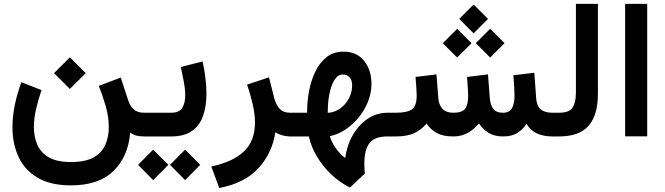

<svg xmlns="http://www.w3.org/2000/svg" viewBox="-20 -700 3410 985"><path d="M338.4 -406.2 419.9 -324.7 338.4 -243.7 257.3 -324.7ZM343.8 131.3Q418.5 131.3 460.7 107.2Q502.9 83 520.5 42.5Q538.1 2 538.1 -46.9Q538.1 -101.6 521.7 -157.7Q505.4 -213.9 486.8 -259.3L599.6 -302.2L637.7 -185.1Q646.5 -157.2 665.5 -139.4Q684.6 -121.6 719.7 -121.6H738.8V0H721.7Q695.8 0 679 -4.4Q662.1 -8.8 647.9 -20.5Q638.2 102.5 562.5 176.8Q486.8 251 343.8 251Q238.8 251 172.4 211.4Q106 171.9 75 104.5Q43.9 37.1 43.9 -45.9Q43.9 -101.6 55.9 -160.9Q67.9 -220.2 89.8 -278.3L192.9 -237.8Q176.3 -189 165 -140.4Q153.8 -91.8 153.8 -48.3Q153.8 1 171.1 41.7Q188.5 82.5 230 106.9Q271.5 131.3 343.8 131.3Z M719.2 -121.6H857.9Q899.9 -121.6 915 -146.5Q930.2 -171.4 930.2 -210Q930.2 -242.7 922.9 -281Q915.5 -319.3 907.7 -356.4L1019.5 -384.8Q1028.8 -341.8 1033.9 -299.6Q1039.1 -257.3 1039.1 -218.8Q1039.1 -156.2 1022.2 -106.7Q1005.4 -57.1 965.8 -28.6Q926.3 0 857.9 0H719.2ZM929.7 67.9 1007.3 145.5 929.7 224.1 852.1 145.5ZM765.6 67.9 843.8 145.5 765.6 224.1 688.5 145.5Z M1473.1 0Q1447.3 0 1426.5 -6.3Q1405.8 -12.7 1392.6 -21Q1376.5 85 1306.4 162.1Q1236.3 239.3 1105 264.6L1064 154.3Q1174.8 130.4 1231.4 76.9Q1288.1 23.4 1288.1 -71.8Q1288.1 -115.2 1275.9 -167Q1263.7 -218.8 1247.6 -266.1L1359.9 -303.2L1387.2 -195.8Q1396.5 -161.1 1415.3 -141.4Q1434.1 -121.6 1467.8 -121.6H1486.3V0Z M1466.8 0V-121.6H1555.7V-131.3Q1555.7 -180.7 1565.7 -233.6Q1575.7 -286.6 1597.4 -332.3Q1619.1 -377.9 1655 -406.5Q1690.9 -435.1 1742.7 -435.1Q1810.1 -435.1 1847.9 -387.9Q1885.7 -340.8 1885.7 -269.5Q1885.7 -224.1 1868.4 -179.9Q1851.1 -135.7 1820.8 -98.4Q1790.5 -61 1752.2 -35.4Q1713.9 -9.8 1671.9 -1.5Q1680.2 27.3 1701.4 58.3Q1722.7 89.4 1751 110.8Q1759.8 45.4 1790 -7.1Q1820.3 -59.6 1866.2 -90.6Q1912.1 -121.6 1968.3 -121.6H1984.4V0H1967.3Q1902.8 0 1876 33.7Q1849.1 67.4 1849.1 140.1Q1849.1 151.9 1849.9 164.8Q1850.6 177.7 1851.6 190.4L1775.4 262.2Q1724.6 237.3 1680.9 196.3Q1637.2 155.3 1606.7 104.5Q1576.2 53.7 1564.5 0ZM1738.8 -317.9Q1712.9 -317.9 1695.6 -289.3Q1678.2 -260.7 1669.9 -217.8Q1661.6 -174.8 1661.6 -131.8V-121.1Q1695.8 -123 1724.1 -142.8Q1752.4 -162.6 1769.5 -194.3Q1786.6 -226.1 1786.6 -262.7Q1786.6 -288.6 1773.4 -303.2Q1760.3 -317.9 1738.8 -317.9Z M2409.7 -676.8 2483.4 -603 2409.7 -528.8 2335.9 -603ZM2494.6 -552.2 2568.4 -478.5 2494.6 -404.8 2420.9 -478.5ZM2325.2 -552.2 2398.9 -478.5 2325.2 -404.8 2251.5 -478.5ZM2560.5 0Q2516.1 0 2486.3 -18.6Q2456.5 -37.1 2437 -66.9Q2411.1 -35.6 2378.9 -17.8Q2346.7 0 2305.2 0Q2253.4 0 2220.9 -17.6Q2188.5 -35.2 2168.5 -66.4Q2143.1 -35.2 2106.4 -17.6Q2069.8 0 2009.8 0H1964.8V-121.6H2010.7Q2067.4 -121.6 2092.5 -138.4Q2117.7 -155.3 2117.7 -210Q2117.7 -221.7 2116 -249.3Q2114.3 -276.9 2111.8 -305.2L2219.2 -318.4L2228.5 -197.8Q2231 -162.1 2250 -141.8Q2269 -121.6 2306.2 -121.6Q2351.1 -121.6 2366.5 -142.6Q2381.8 -163.6 2381.8 -210Q2381.8 -221.2 2380.1 -249Q2378.4 -276.9 2376 -305.2L2483.4 -318.4L2492.7 -197.8Q2495.1 -163.6 2510 -142.6Q2524.9 -121.6 2560.1 -121.6Q2592.3 -121.6 2606 -144.3Q2619.6 -167 2619.6 -210Q2619.6 -227.5 2617.9 -255.4Q2616.2 -283.2 2613.8 -314L2721.2 -326.7L2730.5 -197.8Q2732.9 -157.7 2753.4 -139.6Q2773.9 -121.6 2814 -121.6H2828.6V0H2814.9Q2717.8 0 2681.6 -64.5Q2661.6 -35.2 2633.3 -17.6Q2605 0 2560.5 0Z M2809.1 -121.6H2847.7Q2901.4 -121.6 2918 -148.9Q2934.6 -176.3 2934.6 -225.6V-680.2H3047.4V-218.3Q3047.4 -110.4 3000 -55.2Q2952.6 0 2847.2 0H2809.1Z M3300.3 -680.2V-0.5H3187V-680.2Z"/></svg>

Font: Vazirmatn FD NL SemiBold
Style: Regular
Weight: 600
Designer: Saber Rastikerdar
Foundry: Saber Rastikerdar
Version: Version 33.003